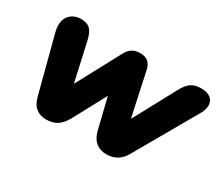

<svg xmlns="http://www.w3.org/2000/svg" viewBox="-96 -714 1072 936"><g transform="rotate(30 440.0 -246.0)"><path d="M227 9Q193 9 169.5 -9.5Q146 -28 136 -69L54 -383Q45 -418 52 -444.5Q59 -471 80.5 -486Q102 -501 132 -501Q165 -501 182.5 -484.5Q200 -468 210 -425L265 -178H241L389 -454Q402 -479 420 -490Q438 -501 465 -501Q493 -501 509.5 -487Q526 -473 532 -443L589 -178H572L710 -434Q730 -472 751.5 -486.5Q773 -501 808 -501Q841 -501 859.5 -487Q878 -473 879.5 -449Q881 -425 865 -397L668 -53Q650 -21 625 -6Q600 9 565 9Q530 9 506.5 -10.5Q483 -30 473 -69L408 -335H481L331 -56Q312 -22 287.5 -6.5Q263 9 227 9Z"/></g></svg>

Font: Nunito ExtraLight Black
Style: Italic
Weight: 900
Italic angle: -9°
Version: Version 3.602